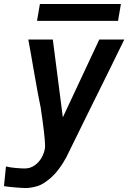

<svg xmlns="http://www.w3.org/2000/svg" viewBox="-32 -749 652 967"><path d="M92.5 99.5Q120 99.5 142 84.2Q164 69 177.5 45.2Q191 21.5 194.5 -3.5Q195 -6.5 195 -15Q195 -59 173 -206.5Q163 -251 134.5 -414.5Q126.5 -464 110.5 -550H234L284.5 -158L468 -550H594Q555 -469 407 -170.5Q306 35 301 45Q264 111.5 225.8 145Q187.5 178.5 159 187.5Q130.5 196.5 102.5 198Q86.5 198.5 47.2 195.2Q8 192 -12 188.5L-2 89.5Q18.5 94.5 46.8 97Q75 99.5 92.5 99.5ZM169 -729H577L562.5 -644H154.5Z"/></svg>

Font: JuliaMono SemiBoldItalic
Style: Regular
Weight: 600
Italic angle: -9°
Monospace: yes
Designer: cormullion
Foundry: corm
Version: Version 0.049; ttfautohint (v1.8.4)